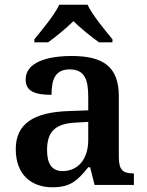

<svg xmlns="http://www.w3.org/2000/svg" viewBox="-20 -786 626 816"><path d="M126 -619V-606H184C216 -628 262 -667 292 -696C322 -667 369 -628 401 -606H458V-619C427 -657 373 -721 352 -766H232C211 -721 157 -657 126 -619ZM203 10C282 10 311 -21 355 -75H363L382 0H549V-49H546C501 -49 485 -65 485 -120V-377C485 -503 418 -548 285 -548C177 -548 89 -520 89 -448C89 -400 125 -383 199 -383C199 -449 215 -491 276 -491C341 -491 355 -446 355 -374V-317L272 -314C121 -309 47 -259 47 -152C47 -42 115 10 203 10ZM246 -59C201 -59 180 -89 180 -148C180 -222 210 -261 303 -265L355 -268V-191C355 -110 312 -59 246 -59Z"/></svg>

Font: Noto Serif Lao SemiBold
Style: Regular
Weight: 600
Designer: Monotype Design Team
Foundry: Monotype Imaging Inc.
Version: Version 2.003